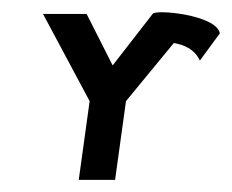

<svg xmlns="http://www.w3.org/2000/svg" viewBox="-20 -297 383 317"><path d="M232 -274 166 -189 123 -274H51L128 -130L110 0H170L188 -130L267 -226C284 -223 301 -216 310 -197L343 -242C337 -273 235 -282 232 -274Z"/></svg>

Font: Hussar Tani
Style: DwaKurs
Weight: 700
Foundry: Cannot Into Space Fonts
Version: Version 0.92